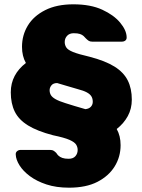

<svg xmlns="http://www.w3.org/2000/svg" viewBox="-20 -730 660 890"><path d="M300 140Q241 140 195.5 125Q150 110 118.5 86.5Q87 63 70.5 36.5Q54 10 53 -13Q52 -23 59 -29Q66 -35 75 -35H213Q223 -35 229 -31Q235 -27 241 -21Q245 -14 251.5 -8Q258 -2 269 2Q280 6 298 6Q319 6 329.5 -6Q340 -18 340 -35Q340 -48 333 -59.5Q326 -71 302.5 -81.5Q279 -92 226 -103Q153 -122 110 -148.5Q67 -175 48.5 -212.5Q30 -250 30 -302Q30 -344 48 -378Q66 -412 100 -438Q91 -454 86.5 -472.5Q82 -491 82 -513Q82 -567 109 -611.5Q136 -656 189.5 -683Q243 -710 320 -710Q400 -710 454 -685Q508 -660 537 -625Q566 -590 567 -559Q568 -548 561.5 -542.5Q555 -537 545 -537H407Q397 -537 391 -541Q385 -545 378 -552Q374 -557 367.5 -563Q361 -569 350.5 -572.5Q340 -576 322 -576Q302 -576 291 -564Q280 -552 280 -535Q280 -522 287 -510.5Q294 -499 318.5 -489Q343 -479 395 -467Q468 -448 510.5 -421.5Q553 -395 572 -357.5Q591 -320 591 -268Q591 -226 572.5 -192Q554 -158 521 -132Q530 -116 534.5 -97.5Q539 -79 539 -57Q539 -3 511.5 41.5Q484 86 431.5 113Q379 140 300 140ZM376 -224Q393 -226 401.5 -235.5Q410 -245 410 -258Q410 -273 403.5 -283.5Q397 -294 382 -302Q367 -310 340 -317Q308 -326 287 -332.5Q266 -339 245 -345Q227 -345 218.5 -334.5Q210 -324 210 -312Q210 -299 216 -289Q222 -279 238 -270Q254 -261 283 -252Q320 -240 376 -224Z"/></svg>

Font: Rubik ExtraBold
Style: Regular
Weight: 800
Designer: Hubert and Fischer
Foundry: Hubert and Fischer
Version: Version 2.300;gftools[0.9.30]